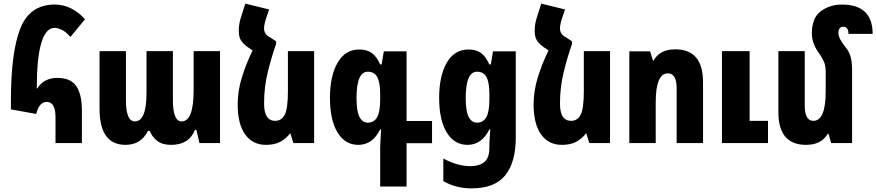

<svg xmlns="http://www.w3.org/2000/svg" viewBox="-20 -786 4815 1055"><path d="M285 0H430V-178Q430 -268 399 -313Q368 -358 295 -358Q221 -358 184 -299H182Q182 -633 281 -633Q296 -633 319 -622.5Q342 -612 367 -583L447 -680Q416 -716 373 -738.5Q330 -761 281 -761Q144 -761 92 -630.5Q40 -500 40 -234V-185L179 -160Q195 -226 237 -226Q285 -226 285 -142Z M670 10Q755 10 793 -67H803Q815 -35 843 -12.5Q871 10 920 10Q1019 10 1051 -72H1059L1076 0H1189V-505H1044V-290Q1044 -119 978 -119Q930 -119 930 -237V-505H785V-276Q785 -119 721 -119Q672 -119 672 -235V-505H527V-188Q527 10 670 10Z M1431 -630Q1431 -654 1446 -697L1459 -734L1328 -766L1306 -697Q1300 -679 1296 -659.5Q1292 -640 1292 -618Q1292 -584 1303.5 -565Q1315 -546 1340 -528L1368 -509Q1331 -433 1308.5 -359Q1286 -285 1286 -212Q1286 -105 1327 -47.5Q1368 10 1441 10Q1488 10 1519.5 -6.5Q1551 -23 1573 -52H1576L1592 0H1706V-505H1562V-284Q1562 -189 1544.5 -155.5Q1527 -122 1492 -122Q1431 -122 1431 -217Q1431 -309 1452.5 -394.5Q1474 -480 1497 -544V-559L1470 -577Q1446 -590 1438.5 -602Q1431 -614 1431 -630Z M2069 239H2214V1H2354V-121H2214V-504H2089L2077 -432H2069Q2048 -478 2021.5 -496Q1995 -514 1954 -514Q1877 -514 1835 -441.5Q1793 -369 1793 -248Q1793 -127 1834.5 -58.5Q1876 10 1949 10Q2027 10 2069 -75H2074Q2072 -39 2070.5 -13Q2069 13 2069 28ZM2001 -112Q1972 -112 1955.5 -143Q1939 -174 1939 -247Q1939 -392 2001 -392Q2036 -392 2052.5 -363.5Q2069 -335 2069 -267V-240Q2069 -171 2052 -141.5Q2035 -112 2001 -112Z M2571 249Q2699 249 2756.5 177Q2814 105 2814 -30V-504H2689L2677 -432H2669Q2648 -478 2621.5 -496Q2595 -514 2554 -514Q2477 -514 2435 -441.5Q2393 -369 2393 -248Q2393 -127 2434.5 -58.5Q2476 10 2549 10Q2627 10 2669 -75H2674Q2673 -56 2671 -32.5Q2669 -9 2669 6V26Q2669 82 2641 104.5Q2613 127 2567 127Q2493 127 2416 85V209Q2484 249 2571 249ZM2601 -112Q2572 -112 2555.5 -143Q2539 -174 2539 -247Q2539 -392 2601 -392Q2636 -392 2652.5 -363.5Q2669 -335 2669 -267V-240Q2669 -171 2652 -141.5Q2635 -112 2601 -112Z M3057 -630Q3057 -654 3072 -697L3085 -734L2954 -766L2932 -697Q2926 -679 2922 -659.5Q2918 -640 2918 -618Q2918 -584 2929.5 -565Q2941 -546 2966 -528L2994 -509Q2957 -433 2934.5 -359Q2912 -285 2912 -212Q2912 -105 2953 -47.5Q2994 10 3067 10Q3114 10 3145.5 -6.5Q3177 -23 3199 -52H3202L3218 0H3332V-505H3188V-284Q3188 -189 3170.5 -155.5Q3153 -122 3118 -122Q3057 -122 3057 -217Q3057 -309 3078.5 -394.5Q3100 -480 3123 -544V-559L3096 -577Q3072 -590 3064.5 -602Q3057 -614 3057 -630Z M3438 0H3583V-223Q3583 -383 3650 -383Q3698 -383 3698 -301V0H3843V-335Q3843 -515 3690 -515Q3606 -515 3571 -453H3568L3552 -504H3438ZM3947 0V-505H4099V-122H4200V0Z M4662 -401Q4662 -449 4653 -477.5Q4644 -506 4626 -527Q4587 -575 4587 -604Q4587 -639 4614 -639Q4642 -639 4642 -600H4775Q4775 -761 4606 -761Q4541 -761 4491 -725Q4441 -689 4441 -601Q4441 -545 4485 -487Q4501 -464 4509 -443Q4517 -422 4517 -392V-284Q4517 -122 4449 -122Q4402 -122 4402 -206V-505H4257V-170Q4257 10 4409 10Q4494 10 4529 -52H4532L4547 0H4662Z"/></svg>

Font: Noto Sans Armenian ExtraCondensed Extra
Style: Regular
Weight: 800
Width: 3
Designer: Monotype Design Team
Foundry: Monotype Imaging Inc.
Version: Version 1.901